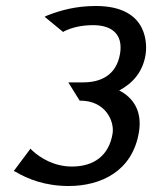

<svg xmlns="http://www.w3.org/2000/svg" viewBox="-20 -610 508 641"><path d="M26 -39 31 -37C73 -12 131 11 209 11C318 11 423 -39 444 -170C455 -239 425 -284 378 -308C421 -331 456 -367 466 -427C470 -452 482 -590 300 -590C234 -590 183 -576 137 -558L129 -554L191 -503L193 -505C221 -519 254 -526 291 -526C353 -526 391 -496 381 -432C369 -357 314 -335 258 -335H208L246 -274H248C333 -274 362 -205 356 -165C344 -90 293 -54 220 -54C163 -54 115 -81 85 -110L82 -114Z"/></svg>

Font: Charger Sport
Style: DfBdObl
Weight: 400
Designer: Jasper
Foundry: Cannot Into Space Fonts
Version: Version 1.1